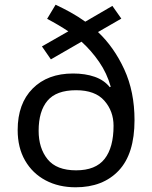

<svg xmlns="http://www.w3.org/2000/svg" viewBox="-20 -785 645 815"><path d="M216 -765Q248 -750 280.5 -732Q313 -714 342 -693L457 -760L495 -706L396 -649Q464 -585 507.5 -490.5Q551 -396 551 -275Q551 -132 484 -61Q417 10 301 10Q229 10 173.5 -19.5Q118 -49 86.5 -103.5Q55 -158 55 -233Q55 -345 118.5 -409Q182 -473 290 -473Q342 -473 382 -459Q422 -445 446 -415L450 -417Q434 -474 401 -522Q368 -570 326 -608L196 -533L158 -588L270 -652Q249 -666 226 -679.5Q203 -693 180 -705ZM303 -402Q219 -402 181.5 -357.5Q144 -313 144 -230Q144 -156 182 -109Q220 -62 303 -62Q386 -62 424 -110.5Q462 -159 462 -251Q462 -313 423 -357.5Q384 -402 303 -402Z"/></svg>

Font: Apis
Style: Regular
Weight: 400
Designer: Monotype Design Team
Foundry: Monotype Imaging Inc.
Version: Version 2.000; build 0001